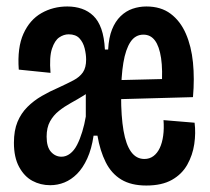

<svg xmlns="http://www.w3.org/2000/svg" viewBox="-20 -561 648 593"><path d="M135 11Q105 11 80 -2.5Q55 -16 39 -45.5Q23 -75 23 -120Q23 -158 34 -184.5Q45 -211 64.5 -230.5Q84 -250 109 -264.5Q134 -279 162 -291Q188 -303 207 -313Q226 -323 236 -337.5Q246 -352 246 -377Q246 -393 241.5 -411.5Q237 -430 225.5 -442.5Q214 -455 192 -455Q177 -455 163 -445.5Q149 -436 140.5 -410.5Q132 -385 136 -336L38 -346Q33 -414 52.5 -457Q72 -500 108 -520.5Q144 -541 188 -541Q212 -541 232.5 -534Q253 -527 268.5 -512Q284 -497 293 -471.5Q302 -446 304 -408H314Q316 -445 326 -470Q336 -495 352.5 -511Q369 -527 389.5 -534Q410 -541 432 -541Q477 -541 507 -518.5Q537 -496 554 -457Q571 -418 576 -368Q581 -318 576 -261L323 -254V-313L527 -318L479 -290Q483 -345 477.5 -381.5Q472 -418 458.5 -436Q445 -454 423 -454Q398 -454 383 -431.5Q368 -409 361 -367Q354 -325 354 -265Q354 -201 361.5 -157.5Q369 -114 385 -92Q401 -70 426 -70Q442 -70 454 -79Q466 -88 473.5 -104Q481 -120 484 -142Q487 -164 485 -190L581 -182Q585 -150 580 -116Q575 -82 558.5 -52.5Q542 -23 511 -5.5Q480 12 432 12Q385 12 354.5 -6.5Q324 -25 306.5 -60Q289 -95 281 -142H269Q263 -101 249.5 -71.5Q236 -42 218 -24Q200 -6 179 2.5Q158 11 135 11ZM170 -77Q184 -77 196.5 -86.5Q209 -96 218 -113.5Q227 -131 234 -154Q241 -177 245 -201V-319L273 -294Q258 -278 238.5 -266Q219 -254 199 -243Q179 -232 162 -218.5Q145 -205 134.5 -186Q124 -167 124 -139Q124 -107 137.5 -92Q151 -77 170 -77Z"/></svg>

Font: Bricolage Grotesque 48pt Condensed Medium
Style: Regular
Weight: 500
Width: 3
Designer: Mathieu Triay
Foundry: Atelier Triay
Version: Version 1.001;gftools[0.9.33.dev8+g029e19f]